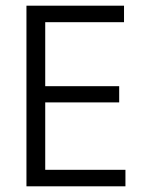

<svg xmlns="http://www.w3.org/2000/svg" viewBox="-20 -655 495 675"><path d="M421 0H73V-635H416V-577H139V-352H399V-295H139V-58H421Z"/></svg>

Font: Gemunu Libre Light
Style: Regular
Weight: 300
Designer: Puspanada Ekanayake, Sola Matas, Pathum Egodawatta, Kosala Senevirathne
Foundry: mooniak
Version: Version 1.100